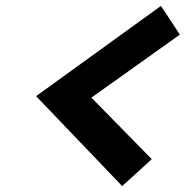

<svg xmlns="http://www.w3.org/2000/svg" viewBox="-20 -672 640 649"><path d="M393 -43 102 -347 524 -652 588 -555 289 -342 493 -134Z"/></svg>

Font: Red Hat Text VF
Style: Italic
Weight: 400
Italic angle: -12°
Designer: Pentagram, MCKL
Foundry: Pentagram, MCKL
Version: Version 1.023